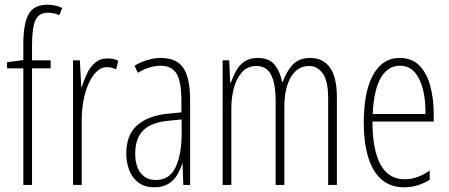

<svg xmlns="http://www.w3.org/2000/svg" viewBox="-20 -785 1906 815"><path d="M195 -495H116V0H79V-495H10V-521L79 -530V-598Q79 -683 101 -724Q123 -765 182 -765Q200 -765 216 -761Q232 -757 244 -751L232 -721Q220 -726 207.5 -728.5Q195 -731 183 -731Q145 -731 130.5 -699.5Q116 -668 116 -593V-529H195Z M436 -537Q447 -537 459 -535Q471 -533 482 -527L473 -491Q466 -494 456 -497Q446 -500 435 -500Q409 -500 389 -480Q369 -460 355 -427.5Q341 -395 334 -356Q327 -317 327 -278V0H290V-529H319L325 -416H327Q336 -444 349 -472Q362 -500 383.5 -518.5Q405 -537 436 -537Z M663 -539Q729 -539 758 -497Q787 -455 787 -359V0H758L755 -89H753Q745 -64 731.5 -41.5Q718 -19 694.5 -4.5Q671 10 635 10Q594 10 567.5 -10Q541 -30 528.5 -63Q516 -96 516 -133Q516 -212 561.5 -252.5Q607 -293 689 -302L750 -308V-356Q750 -440 729 -473Q708 -506 661 -506Q642 -506 617.5 -499.5Q593 -493 565 -476L551 -506Q577 -522 606.5 -530.5Q636 -539 663 -539ZM691 -272Q621 -265 587.5 -231Q554 -197 554 -134Q554 -79 577.5 -50Q601 -21 641 -21Q700 -21 725.5 -75.5Q751 -130 751 -218V-278Z M1297 -539Q1351 -539 1380.5 -498.5Q1410 -458 1410 -371V0H1373V-367Q1373 -442 1350 -473.5Q1327 -505 1292 -505Q1243 -505 1215 -458Q1187 -411 1187 -332V0H1150V-354Q1150 -412 1139.5 -445.5Q1129 -479 1111 -492Q1093 -505 1069 -505Q1031 -505 1007.5 -479Q984 -453 973 -412Q962 -371 962 -326V0H925V-529H953L957 -435H960Q969 -459 981.5 -483Q994 -507 1016.5 -523Q1039 -539 1074 -539Q1124 -539 1147.5 -508Q1171 -477 1177 -437H1180Q1196 -482 1222.5 -510.5Q1249 -539 1297 -539Z M1677 -539Q1730 -539 1761.5 -505.5Q1793 -472 1807 -418Q1821 -364 1821 -303V-269H1561Q1561 -150 1595 -87Q1629 -24 1698 -24Q1724 -24 1750.5 -33Q1777 -42 1804 -61V-22Q1782 -8 1755 1Q1728 10 1696 10Q1637 10 1599 -23.5Q1561 -57 1542.5 -119Q1524 -181 1524 -264Q1524 -349 1541 -410Q1558 -471 1592 -505Q1626 -539 1677 -539ZM1677 -506Q1627 -506 1597 -455.5Q1567 -405 1562 -301H1786Q1787 -357 1776 -403Q1765 -449 1741 -477.5Q1717 -506 1677 -506Z"/></svg>

Font: Noto Sans Khmer ExtraCondensed ExtraLight
Style: Regular
Weight: 250
Width: 2
Designer: Danh Hong and the Monotype Design Team
Foundry: Monotype Imaging Inc.
Version: Version 2.004